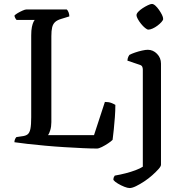

<svg xmlns="http://www.w3.org/2000/svg" viewBox="-20 -752 928 972"><path d="M471 0Q442 0 399.5 -2Q357 -4 307 -7Q257 -10 208.5 -14.5Q160 -19 119.5 -23.5Q79 -28 53 -32Q53 -40 56 -47Q59 -54 63 -58L90 -62Q110 -64 120 -72Q130 -80 134 -100Q138 -120 138 -158V-572Q138 -599 141.5 -615.5Q145 -632 149.5 -641Q154 -650 156 -651H64Q60 -655 57 -661Q54 -667 53 -673Q58 -679 70 -686Q82 -693 94.5 -698.5Q107 -704 113 -704H318Q323 -700 327 -690Q331 -680 331 -669L289 -656Q269 -650 258.5 -640Q248 -630 244 -613.5Q240 -597 240 -569V-134Q240 -111 234.5 -93Q229 -75 223 -68H456L511 -236Q531 -236 544.5 -230.5Q558 -225 564 -221Q564 -191 561.5 -158Q559 -125 556 -96Q553 -67 550 -44Q542 -36 527 -26Q512 -16 496 -8Q480 0 471 0ZM636 200Q626 200 609.5 193.5Q593 187 577 177.5Q561 168 554 159Q554 150 556.5 144.5Q559 139 561 137Q590 132 617 125Q644 118 666.5 109.5Q689 101 703 92V-400Q703 -408 700 -414.5Q697 -421 687 -424L625 -445Q626 -457 629.5 -464.5Q633 -472 635 -474Q646 -480 663.5 -486Q681 -492 699 -496Q717 -500 728 -500Q755 -500 775 -479.5Q795 -459 795 -430V82Q795 90 782.5 104Q770 118 751 135Q732 152 710 166.5Q688 181 668.5 190.5Q649 200 636 200ZM731 -602Q725 -602 714.5 -610.5Q704 -619 694 -631.5Q684 -644 677.5 -656Q671 -668 671 -675Q671 -683 680 -692.5Q689 -702 702 -710.5Q715 -719 728.5 -725.5Q742 -732 749 -732Q757 -732 766.5 -723.5Q776 -715 785 -702Q794 -689 800 -677Q806 -665 806 -656Q806 -650 797.5 -640.5Q789 -631 777 -622Q765 -613 752.5 -607.5Q740 -602 731 -602Z"/></svg>

Font: Texturina 12pt
Style: Regular
Weight: 400
Designer: Guillermo Torres Carreño
Foundry: Omnibus-Type
Version: Version 1.002